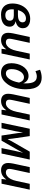

<svg xmlns="http://www.w3.org/2000/svg" viewBox="1412 -2222 820 3683"><g transform="rotate(90 1821.5 -380.0)"><path d="M46.4 -208.5Q46.4 -304.2 84.5 -383.5Q122.6 -462.9 189.9 -506.3Q256.3 -549.8 342.3 -549.8Q397.5 -549.8 437.7 -532.7Q478 -515.6 499.5 -483.9Q521 -452.1 521 -409.2Q521 -301.8 391.1 -271V-268.1Q438.5 -259.3 464.8 -230.2Q491.2 -201.2 491.2 -157.7Q491.2 -104.5 463.4 -66.9Q435.5 -29.3 383.5 -9.8Q331.5 9.8 259.8 9.8Q157.7 9.8 102.1 -47.1Q46.4 -104 46.4 -208.5ZM376.5 -158.2Q376.5 -235.4 277.3 -235.4H160.2Q158.2 -210.9 158.2 -200.7Q158.2 -137.7 186.5 -105.2Q214.8 -72.8 269.5 -72.8Q319.3 -72.8 347.9 -95.2Q376.5 -117.7 376.5 -158.2ZM263.7 -314.5Q356 -314.5 389.6 -351.1Q408.2 -371.1 408.2 -401.9Q408.2 -433.1 388.9 -450.9Q369.6 -468.8 335 -468.8Q278.8 -468.8 236.8 -429.4Q194.8 -390.1 172.9 -314.5Z M608.9 -127.4Q608.9 -166 620.1 -223.6L688.5 -541H801.3L731.9 -218.3Q722.2 -173.8 722.2 -145Q722.2 -115.7 739.7 -99.4Q757.3 -83 788.6 -83Q825.7 -83 858.9 -107.2Q892.1 -131.3 916 -176.3Q940.4 -222.7 954.6 -289.6L1008.3 -541H1120.6L1005.9 0H915.5L925.8 -89.8H922.9Q888.2 -39.6 845 -15.4Q801.8 8.8 746.1 8.8Q680.2 8.8 644.5 -26.6Q608.9 -62 608.9 -127.4Z M1191.9 -188Q1191.9 -247.1 1206.5 -302.5Q1221.2 -357.9 1248.5 -402.6Q1275.9 -447.3 1313 -475.6Q1368.7 -518.1 1437.5 -518.1Q1485.4 -518.1 1520.5 -493.2Q1555.7 -468.3 1574.2 -421.9H1577.6Q1579.1 -433.1 1579.1 -463.9Q1579.1 -564.9 1552.2 -616.7Q1536.1 -647.5 1509.8 -662.1Q1483.4 -676.8 1445.3 -676.8Q1422.4 -676.8 1394.8 -669.4Q1367.2 -662.1 1344.7 -650.9L1317.4 -738.3Q1393.6 -770 1469.2 -770Q1566.4 -770 1622.1 -711.9Q1692.4 -637.2 1692.4 -464.8Q1692.4 -350.1 1660.6 -250.2Q1628.9 -150.4 1572.8 -88.9Q1493.2 9.8 1377 9.8Q1318.4 9.8 1276.6 -13.7Q1234.9 -37.1 1213.4 -81.5Q1191.9 -126 1191.9 -188ZM1488.8 -142.1Q1513.7 -175.3 1532.7 -224.4Q1551.8 -273.4 1563.5 -336.4Q1533.7 -430.2 1460.9 -430.2Q1422.4 -430.2 1388.2 -402.1Q1354 -374 1333.5 -325.7Q1305.7 -265.6 1305.7 -190.4Q1305.7 -138.2 1327.4 -110.8Q1349.1 -83.5 1390.1 -83.5Q1444.3 -83.5 1488.8 -142.1Z M1778.3 -127.4Q1778.3 -166 1789.6 -223.6L1857.9 -541H1970.7L1901.4 -218.3Q1891.6 -173.8 1891.6 -145Q1891.6 -115.7 1909.2 -99.4Q1926.8 -83 1958 -83Q1995.1 -83 2028.3 -107.2Q2061.5 -131.3 2085.4 -176.3Q2109.9 -222.7 2124 -289.6L2177.7 -541H2290L2175.3 0H2085L2095.2 -89.8H2092.3Q2057.6 -39.6 2014.4 -15.4Q1971.2 8.8 1915.5 8.8Q1849.6 8.8 1814 -26.6Q1778.3 -62 1778.3 -127.4Z M2449.2 -541H2590.3L2638.7 -205.6Q2646.5 -149.9 2648.4 -119.1H2650.9Q2664.6 -148.4 2687.5 -191.4L2888.7 -541H3040.5L2924.3 0H2819.8L2877.4 -272L2894.5 -348.1Q2905.3 -391.1 2908.2 -407.2H2905.8Q2895 -383.3 2877 -348.6L2677.7 0H2579.6L2532.7 -312L2530.8 -329.1Q2523.9 -378.9 2522.5 -405.3H2520Q2507.3 -317.4 2496.6 -269L2439.5 0H2335Z M3106 -127.4Q3106 -166 3117.2 -223.6L3185.5 -541H3298.3L3229 -218.3Q3219.2 -173.8 3219.2 -145Q3219.2 -115.7 3236.8 -99.4Q3254.4 -83 3285.6 -83Q3322.8 -83 3356 -107.2Q3389.2 -131.3 3413.1 -176.3Q3437.5 -222.7 3451.7 -289.6L3505.4 -541H3617.7L3502.9 0H3412.6L3422.9 -89.8H3419.9Q3385.3 -39.6 3342 -15.4Q3298.8 8.8 3243.2 8.8Q3177.2 8.8 3141.6 -26.6Q3106 -62 3106 -127.4Z"/></g></svg>

Font: Viking Open Sans Light
Style: Bold Italic
Weight: 600
Italic angle: -12°
Foundry: Ascender Corporation
Version: Version 2.000